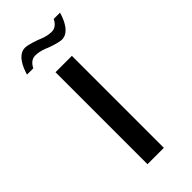

<svg xmlns="http://www.w3.org/2000/svg" viewBox="-307 -1101 1144 1144"><g transform="rotate(-45 265.5 -528.5)"><path d="M266 -934.9C270.3 -933.2 331.6 -910 360 -910C417.9 -910 450.7 -980.3 464.9 -1032H411.9C405.3 -1018.6 387.4 -986 350 -986C308.9 -986 269.8 -1004.4 264 -1007.1C259.7 -1008.8 198.4 -1032 170 -1032C112.1 -1032 79.3 -961.7 65.1 -910H118.1C124.7 -923.4 142.6 -956 180 -956C221.1 -956 260.2 -937.6 266 -934.9ZM333 -800H195V-25H333Z"/></g></svg>

Font: Hussar Ekologiczny
Style: Regular
Weight: 400
Foundry: Cannot Into Space Fonts
Version: Version 0.97